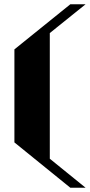

<svg xmlns="http://www.w3.org/2000/svg" viewBox="-20 -787 425 906"><path d="M215 -38 384 99H312L48 -115V-554L312 -767H384L215 -631Z"/></svg>

Font: Geostar Fill
Style: Regular
Weight: 400
Designer: Joe Prince
Foundry: Joe Prince
Version: Version 1.002